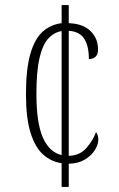

<svg xmlns="http://www.w3.org/2000/svg" viewBox="-20 -734 467 754"><path d="M222 -93Q181 -99 149.5 -127Q118 -155 100 -212.5Q82 -270 82 -364Q82 -464 99.5 -523.5Q117 -583 148.5 -610.5Q180 -638 222 -643V-714H250V-643Q306 -641 335.5 -612Q365 -583 365 -540Q365 -520 355 -511Q345 -502 329 -502Q329 -553 311 -581.5Q293 -610 250 -613V-122Q293 -123 319 -152.5Q345 -182 357 -215Q366 -206 366 -185Q366 -166 352.5 -144.5Q339 -123 313.5 -107.5Q288 -92 250 -91V0H222ZM222 -612Q192 -607 169.5 -582.5Q147 -558 135 -505.5Q123 -453 123 -365Q123 -251 148.5 -193.5Q174 -136 222 -125Z"/></svg>

Font: Noto Serif Tamil ExtraCondensed ExtraLight
Style: Italic
Weight: 200
Width: 2
Italic angle: -12°
Designer: Indian Type Foundry, Tom Grace, and the Monotype Design Team
Foundry: Monotype Imaging Inc.
Version: Version 2.003; ttfautohint (v1.8.4.7-5d5b)